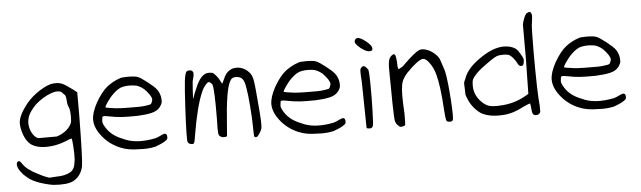

<svg xmlns="http://www.w3.org/2000/svg" viewBox="-50 -823 4015 1202"><g transform="rotate(-5 1957.5 -221.5)"><path d="M279.3 -443.4Q325.2 -452.1 353.5 -438.5Q375 -428.7 420.9 -394.5L441.4 -377.9V-235.4Q438.5 43.9 430.7 86.9Q417 148.4 366.2 174.8Q328.1 193.4 241.2 186.5Q197.3 179.7 143.6 160.2Q111.3 146.5 98.1 137.2Q85 127.9 60.5 105.5Q18.6 59.6 26.4 30.3Q39.1 5.9 58.6 37.1Q83 76.2 154.3 110.4Q178.7 124 199.2 131.8L220.7 139.6L265.6 136.7Q320.3 136.7 353.5 117.2Q369.1 108.4 377 91.8Q384.8 75.2 388.7 40Q390.6 9.8 387.7 -38.6Q384.8 -86.9 380.9 -92.8Q377 -92.8 356.4 -85Q281.2 -51.8 206.1 -54.7Q138.7 -58.6 109.4 -92.8Q85.9 -119.1 73.7 -164.6Q61.5 -210 69.3 -238.3Q78.1 -273.4 111.3 -318.4Q139.6 -359.4 187 -394.5Q234.4 -429.7 279.3 -443.4ZM343.8 -387.7Q322.3 -401.4 281.2 -387.7Q225.6 -368.2 175.8 -323.2Q138.7 -284.2 127.4 -254.4Q116.2 -224.6 121.1 -193.4Q125 -165 140.6 -141.6Q156.2 -118.2 173.8 -113.3H236.3H289.1L308.6 -120.1Q365.2 -145.5 383.8 -188.5Q388.7 -198.2 388.7 -230.5Q388.7 -280.3 376 -299.8Q371.1 -319.3 371.1 -335Q369.1 -363.3 361.3 -370.1Q358.4 -372.1 352.1 -378.4Q345.7 -384.8 343.8 -387.7Z M715.8 -442.4Q725.6 -447.3 764.6 -447.3Q810.5 -447.3 828.6 -439.9Q846.7 -432.6 886.7 -401.4Q925.8 -371.1 940.4 -352.1Q955.1 -333 960.9 -306.6Q963.9 -289.1 963.4 -275.4Q962.9 -261.7 948.2 -241.2Q929.7 -216.8 892.6 -208.5Q855.5 -200.2 803.7 -198.2Q746.1 -197.3 708.5 -199.2Q670.9 -201.2 612.3 -212.9Q585.9 -217.8 584.5 -208.5Q583 -199.2 581.5 -185.1Q580.1 -170.9 598.6 -141.6Q630.9 -89.8 700.2 -63.5Q779.3 -23.4 904.3 -48.8Q918.9 -52.7 946.3 -66.4Q973.6 -80.1 978 -58.1Q982.4 -36.1 966.8 -28.3Q952.1 -15.6 899.4 3.9Q852.5 14.6 795.9 10.7Q727.5 10.7 679.7 -9.8Q613.3 -37.1 569.3 -91.8Q525.4 -146.5 525.4 -198.2Q525.4 -241.2 558.6 -302.7Q596.7 -369.1 633.3 -397.9Q669.9 -426.8 715.8 -442.4ZM799.8 -389.6Q752.9 -395.5 715.8 -383.8Q683.6 -370.1 648.4 -330.1Q606.4 -276.4 609.4 -267.6Q610.4 -267.6 616.7 -266.1Q623 -264.6 631.8 -263.2Q640.6 -261.7 649.4 -260.7Q684.6 -253.9 762.7 -253.9Q830.1 -252 859.4 -256.8Q884.8 -259.8 891.1 -262.7Q897.5 -265.6 900.4 -275.4Q905.3 -287.1 905.3 -293.9Q902.3 -318.4 861.3 -360.4Q830.1 -386.7 799.8 -389.6Z M1422.9 -441.4Q1444.3 -445.3 1451.2 -444.3Q1495.1 -442.4 1527.3 -406.2Q1542 -390.6 1548.3 -358.9Q1554.7 -327.1 1563.5 -211.9Q1576.2 -76.2 1570.3 -52.7Q1566.4 -39.1 1556.2 -23.4Q1545.9 -7.8 1540 -2.9Q1528.3 2 1522.5 -3.9Q1518.6 -6.8 1518.6 -67.4Q1518.6 -113.3 1512.2 -194.3Q1505.9 -275.4 1499 -311.5Q1493.2 -352.5 1480.5 -369.1Q1467.8 -385.7 1439.9 -386.7Q1412.1 -387.7 1401.4 -363.3Q1372.1 -314.5 1357.4 -94.7L1351.6 -22.5L1341.8 -18.6Q1318.4 -16.6 1309.6 -25.4Q1299.8 -30.3 1297.9 -46.9Q1295.9 -63.5 1297.9 -133.8Q1299.8 -315.4 1289.1 -351.6Q1286.1 -357.4 1278.8 -363.8Q1271.5 -370.1 1267.6 -370.1Q1259.8 -371.1 1243.7 -351.1Q1227.5 -331.1 1218.8 -307.6Q1182.6 -224.6 1152.3 -43.9Q1147.5 -9.8 1143.6 -0.5Q1139.6 8.8 1129.9 7.8Q1108.4 5.9 1102.5 -7.8Q1096.7 -22.5 1106.4 -212.9Q1113.3 -340.8 1118.7 -387.7Q1124 -434.6 1133.8 -447.3Q1141.6 -454.1 1154.3 -453.1Q1167 -453.1 1170.9 -446.3Q1182.6 -438.5 1171.9 -401.4Q1166 -389.6 1163.1 -330.1L1160.2 -271.5L1165 -284.2Q1172.9 -308.6 1185.5 -335.9Q1221.7 -427.7 1270.5 -427.7Q1276.4 -428.7 1297.9 -424.8Q1326.2 -400.4 1339.8 -371.1L1349.6 -352.5Q1351.6 -352.5 1365.2 -382.8Q1382.8 -427.7 1422.9 -441.4Z M1835.9 -442.4Q1845.7 -447.3 1884.8 -447.3Q1930.7 -447.3 1948.7 -439.9Q1966.8 -432.6 2006.8 -401.4Q2045.9 -371.1 2060.5 -352.1Q2075.2 -333 2081.1 -306.6Q2084 -289.1 2083.5 -275.4Q2083 -261.7 2068.4 -241.2Q2049.8 -216.8 2012.7 -208.5Q1975.6 -200.2 1923.8 -198.2Q1866.2 -197.3 1828.6 -199.2Q1791 -201.2 1732.4 -212.9Q1706.1 -217.8 1704.6 -208.5Q1703.1 -199.2 1701.7 -185.1Q1700.2 -170.9 1718.8 -141.6Q1751 -89.8 1820.3 -63.5Q1899.4 -23.4 2024.4 -48.8Q2039.1 -52.7 2066.4 -66.4Q2093.8 -80.1 2098.1 -58.1Q2102.5 -36.1 2086.9 -28.3Q2072.3 -15.6 2019.5 3.9Q1972.7 14.6 1916 10.7Q1847.7 10.7 1799.8 -9.8Q1733.4 -37.1 1689.5 -91.8Q1645.5 -146.5 1645.5 -198.2Q1645.5 -241.2 1678.7 -302.7Q1716.8 -369.1 1753.4 -397.9Q1790 -426.8 1835.9 -442.4ZM1919.9 -389.6Q1873 -395.5 1835.9 -383.8Q1803.7 -370.1 1768.6 -330.1Q1726.6 -276.4 1729.5 -267.6Q1730.5 -267.6 1736.8 -266.1Q1743.2 -264.6 1752 -263.2Q1760.7 -261.7 1769.5 -260.7Q1804.7 -253.9 1882.8 -253.9Q1950.2 -252 1979.5 -256.8Q2004.9 -259.8 2011.2 -262.7Q2017.6 -265.6 2020.5 -275.4Q2025.4 -287.1 2025.4 -293.9Q2022.5 -318.4 1981.4 -360.4Q1950.2 -386.7 1919.9 -389.6Z M2210.9 -561.5Q2228.5 -570.3 2268.6 -539.1Q2308.6 -507.8 2305.7 -487.3Q2305.7 -475.6 2290 -474.6Q2274.4 -473.6 2254.9 -484.4Q2229.5 -500 2214.4 -516.1Q2199.2 -532.2 2199.2 -542Q2199.2 -553.7 2210.9 -561.5ZM2229.5 -379.9Q2234.4 -384.8 2241.2 -384.8Q2252 -384.8 2269.5 -359.4Q2274.4 -332 2274.4 -265.6Q2275.4 -187.5 2272.9 -101.6Q2270.5 -15.6 2266.6 -6.8Q2260.7 9.8 2241.2 6.8L2226.6 3.9L2224.6 -109.4Q2224.6 -143.6 2223.1 -208.5Q2221.7 -273.4 2221.7 -287.1Q2217.8 -341.8 2218.8 -357.4Q2219.7 -373 2229.5 -379.9Z M2597.7 -455.1Q2617.2 -461.9 2643.6 -452.1Q2669.9 -443.4 2693.8 -421.9Q2717.8 -400.4 2724.6 -377Q2737.3 -340.8 2747.1 -307.6Q2759.8 -244.1 2767.6 -126.5Q2775.4 -8.8 2767.6 2Q2760.7 11.7 2740.2 7.8Q2729.5 5.9 2726.6 -4.4Q2723.6 -14.6 2719.7 -65.4Q2710.9 -219.7 2690.4 -293Q2680.7 -332 2657.7 -364.7Q2634.8 -397.5 2616.2 -397.5Q2586.9 -397.5 2510.7 -319.3Q2474.6 -280.3 2470.7 -238.3Q2462.9 -201.2 2470.7 -67.4Q2470.7 2 2468.8 4.9Q2466.8 8.8 2456.5 11.7Q2446.3 14.6 2438.5 13.7Q2433.6 13.7 2422.9 2Q2410.2 -9.8 2406.7 -26.9Q2403.3 -43.9 2401.4 -135.7Q2401.4 -170.9 2400.4 -232.9Q2399.4 -294.9 2399.4 -307.6Q2397.5 -372.1 2401.9 -397.9Q2406.2 -423.8 2422.9 -436.5Q2433.6 -443.4 2436 -443.8Q2438.5 -444.3 2444.3 -436.5Q2449.2 -430.7 2452.1 -393.6Q2452.1 -347.7 2459 -347.7Q2462.9 -347.7 2470.7 -353.5Q2482.4 -356.4 2501 -377Q2570.3 -444.3 2597.7 -455.1Z M3292 -627.9Q3311.5 -640.6 3318.4 -617.2Q3322.3 -606.4 3312.5 -543Q3310.5 -528.3 3309.6 -377.9Q3309.6 -125 3318.4 -41V-3.9Q3312.5 14.6 3292 14.6Q3278.3 15.6 3272 6.3Q3265.6 -2.9 3263.7 -32.2Q3263.7 -38.1 3262.7 -44.9Q3261.7 -51.8 3260.7 -56.2Q3259.8 -60.5 3259.8 -61.5Q3253.9 -61.5 3219.7 -45.9Q3145.5 -5.9 3082 -3.9Q2994.1 1 2944.3 -30.3Q2892.6 -68.4 2870.1 -127Q2862.3 -144.5 2861.3 -152.8Q2860.4 -161.1 2860.4 -188.5Q2858.4 -218.8 2859.4 -226.1Q2860.4 -233.4 2868.2 -248Q2879.9 -286.1 2914.1 -322.3Q2942.4 -351.6 2987.3 -380.9Q3032.2 -410.2 3070.3 -421.9Q3102.5 -430.7 3120.1 -430.7Q3200.2 -430.7 3222.7 -381.8Q3240.2 -356.4 3244.1 -338.9Q3243.2 -300.8 3227.5 -299.8Q3211.9 -298.8 3204.1 -315.4Q3184.6 -354.5 3158.2 -373Q3144.5 -379.9 3119.1 -379.9Q3093.8 -379.9 3080.1 -375.5Q3066.4 -371.1 3038.1 -351.6Q2965.8 -301.8 2944.3 -278.3Q2926.8 -259.8 2919.4 -247.1Q2912.1 -234.4 2912.1 -211.9Q2908.2 -150.4 2952.1 -103.5Q2976.6 -77.1 3001.5 -69.3Q3026.4 -61.5 3074.2 -64.5Q3160.2 -68.4 3232.4 -109.4L3253.9 -122.1L3257.8 -340.8V-558.6L3263.7 -580.1Q3278.3 -625 3292 -627.9Z M3597.7 -442.4Q3607.4 -447.3 3646.5 -447.3Q3692.4 -447.3 3710.4 -439.9Q3728.5 -432.6 3768.6 -401.4Q3807.6 -371.1 3822.3 -352.1Q3836.9 -333 3842.8 -306.6Q3845.7 -289.1 3845.2 -275.4Q3844.7 -261.7 3830.1 -241.2Q3811.5 -216.8 3774.4 -208.5Q3737.3 -200.2 3685.5 -198.2Q3627.9 -197.3 3590.3 -199.2Q3552.7 -201.2 3494.1 -212.9Q3467.8 -217.8 3466.3 -208.5Q3464.8 -199.2 3463.4 -185.1Q3461.9 -170.9 3480.5 -141.6Q3512.7 -89.8 3582 -63.5Q3661.1 -23.4 3786.1 -48.8Q3800.8 -52.7 3828.1 -66.4Q3855.5 -80.1 3859.9 -58.1Q3864.3 -36.1 3848.6 -28.3Q3834 -15.6 3781.2 3.9Q3734.4 14.6 3677.7 10.7Q3609.4 10.7 3561.5 -9.8Q3495.1 -37.1 3451.2 -91.8Q3407.2 -146.5 3407.2 -198.2Q3407.2 -241.2 3440.4 -302.7Q3478.5 -369.1 3515.1 -397.9Q3551.8 -426.8 3597.7 -442.4ZM3681.6 -389.6Q3634.8 -395.5 3597.7 -383.8Q3565.4 -370.1 3530.3 -330.1Q3488.3 -276.4 3491.2 -267.6Q3492.2 -267.6 3498.5 -266.1Q3504.9 -264.6 3513.7 -263.2Q3522.5 -261.7 3531.2 -260.7Q3566.4 -253.9 3644.5 -253.9Q3711.9 -252 3741.2 -256.8Q3766.6 -259.8 3772.9 -262.7Q3779.3 -265.6 3782.2 -275.4Q3787.1 -287.1 3787.1 -293.9Q3784.2 -318.4 3743.2 -360.4Q3711.9 -386.7 3681.6 -389.6Z"/></g></svg>

Font: JasonHandwriting2
Style: Regular
Weight: 400
Version: Version 1.05.10